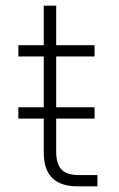

<svg xmlns="http://www.w3.org/2000/svg" viewBox="-20 -660 420 680"><path d="M45 -500H135V-640H179V-500H315V-460H179V-280H315V-240H179V-124Q179 -79 198 -59.5Q217 -40 259 -40H325V0H255Q135 0 135 -119V-240H45V-280H135V-460H45Z"/></svg>

Font: PT Root UI Web Light
Style: Regular
Weight: 300
Designer: Vitaly Kuzmin
Foundry: ParaType Ltd.
Version: Version 1.000W